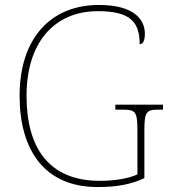

<svg xmlns="http://www.w3.org/2000/svg" viewBox="-20 -744 684 774"><path d="M373 10C453 10 509 -1 562 -26V-214C562 -291 568 -302 618 -302H637V-322H445V-302H478C528 -302 534 -291 534 -214V-41C499 -24 439 -15 383 -15C175 -15 87 -150 87 -358C87 -573 199 -699 375 -699C507 -699 543 -654 543 -566C556 -566 564 -579 564 -608C564 -667 518 -724 379 -724C183 -724 59 -588 59 -358C59 -137 161 10 373 10Z"/></svg>

Font: Noto Serif Gurmukhi Thin
Style: Regular
Weight: 100
Designer: Vaibhav Singh and the Monotype Design Team
Foundry: Monotype Imaging Inc.
Version: Version 2.004